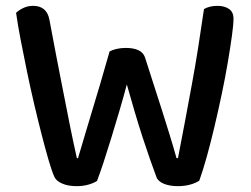

<svg xmlns="http://www.w3.org/2000/svg" viewBox="-20 -633 859 657"><path d="M355 -457Q364 -462 378.5 -465.5Q393 -469 410 -469Q465 -469 476 -437Q492 -386 506.5 -342Q521 -298 534 -256.5Q547 -215 559.5 -175Q572 -135 584 -92H589Q602 -158 613.5 -220Q625 -282 636.5 -344Q648 -406 658 -469.5Q668 -533 678 -602Q697 -613 724 -613Q748 -613 763.5 -602.5Q779 -592 779 -569Q779 -549 773.5 -509.5Q768 -470 759.5 -419.5Q751 -369 739 -312Q727 -255 714 -200Q701 -145 687.5 -96.5Q674 -48 662 -15Q651 -7 631.5 -1.5Q612 4 589 4Q560 4 540 -4.5Q520 -13 515 -28Q506 -52 493.5 -87.5Q481 -123 467.5 -164.5Q454 -206 440.5 -252Q427 -298 414 -344Q402 -299 388 -251.5Q374 -204 360.5 -160Q347 -116 334.5 -78Q322 -40 312 -14Q302 -7 283.5 -1.5Q265 4 242 4Q213 4 192.5 -5Q172 -14 166 -28Q157 -48 146 -86Q135 -124 122.5 -172.5Q110 -221 97 -276.5Q84 -332 72.5 -387.5Q61 -443 51 -495Q41 -547 35 -589Q44 -598 59.5 -605.5Q75 -613 93 -613Q140 -613 149 -566Q162 -495 174 -434Q186 -373 197 -316.5Q208 -260 219 -205Q230 -150 243 -92H247Q260 -136 271.5 -174.5Q283 -213 295.5 -254.5Q308 -296 322.5 -344.5Q337 -393 355 -457Z"/></svg>

Font: Baloo Bhaina 2 Medium
Style: Regular
Weight: 500
Designer: Yesha Goshar, Manish Minz, Shuchita Grover and Ek Type
Foundry: Ek Type
Version: Version 1.640;hotconv 1.0.111;makeotfexe 2.5.65597; ttfautoh